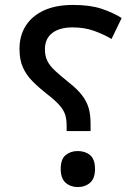

<svg xmlns="http://www.w3.org/2000/svg" viewBox="-20 -744 558 778"><path d="M347 -213H250V-234Q250 -261 244 -279.5Q238 -298 221.5 -317Q205 -336 173 -361Q136 -390 111 -415.5Q86 -441 72.5 -471.5Q59 -502 59 -546Q59 -599 84 -639Q109 -679 157.5 -701.5Q206 -724 276 -724Q345 -724 391.5 -708.5Q438 -693 473 -671L432 -586Q400 -605 361 -619Q322 -633 274 -633Q221 -633 191.5 -610Q162 -587 162 -544Q162 -518 171.5 -498Q181 -478 202.5 -458Q224 -438 260 -409Q293 -383 312 -358.5Q331 -334 339 -307Q347 -280 347 -243ZM365 -59Q365 -21 345 -3.5Q325 14 295 14Q266 14 246 -3.5Q226 -21 226 -59Q226 -99 246 -115.5Q266 -132 295 -132Q325 -132 345 -115.5Q365 -99 365 -59Z"/></svg>

Font: Noto Sans Adlam Unjoined Medium
Style: Regular
Weight: 500
Version: Version 3.001